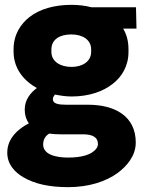

<svg xmlns="http://www.w3.org/2000/svg" viewBox="-20 -558 603 792"><path d="M10 72C10 121 42 153 76 173C123 201 185 214 261 214C346 214 417 191 466 155C502 128 540 86 540 30C540 -79 454 -126 343 -126H253C221 -126 198 -130 198 -149C198 -156 202 -162 207 -168C227 -164 250 -160 275 -160C346 -160 405 -180 446 -213C482 -241 510 -285 510 -344V-354C510 -389 502 -417 488 -440H543L541 -528H357C331 -535 303 -538 274 -538C203 -538 143 -520 102 -488C66 -460 36 -416 36 -355V-345C36 -273 81 -223 132 -195C107 -176 82 -148 82 -106C82 -83 88 -65 99 -49C90 -45 81 -39 72 -33C42 -12 10 21 10 72ZM158 38C158 17 168 2 183 -7C195 -5 212 -4 227 -4H322C360 -4 384 7 384 36C384 42 382 48 378 54C359 81 315 92 261 92C209 92 158 79 158 38ZM192 -344V-354C192 -395 226 -416 274 -416C321 -416 356 -394 356 -354V-344C356 -305 321 -282 275 -282C229 -282 192 -304 192 -344Z"/></svg>

Font: Asimov Pro
Style: Blk
Weight: 900
Designer: Google
Version: Version 2.000980; 2014